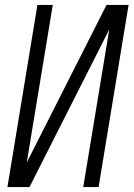

<svg xmlns="http://www.w3.org/2000/svg" viewBox="-20 -755 540 775"><path d="M10 0 131 -735H193L88 -99L410 -735H499L378 0H316L421 -636L99 0Z"/></svg>

Font: Iosevka Curly Light
Style: Italic
Weight: 300
Italic angle: -9°
Monospace: yes
Designer: Belleve Invis
Foundry: Belleve Invis
Version: Version 22.1.2; ttfautohint (v1.8.4)